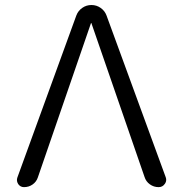

<svg xmlns="http://www.w3.org/2000/svg" viewBox="-20 -773 733 770"><path d="M346.7 -679.7Q346.7 -680.7 345.7 -680.7Q344.7 -680.7 344.7 -679.7L131.8 -61.5Q126 -43.9 110.8 -33.2Q95.7 -22.5 76.2 -22.5Q61.5 -22.5 52.7 -35.2Q47.9 -43 47.9 -50.8Q47.9 -55.7 49.8 -61.5L286.1 -710.9Q293 -729.5 309.6 -741.2Q326.2 -752.9 346.7 -752.9Q367.2 -752.9 383.8 -741.2Q400.4 -729.5 407.2 -710.9L644.5 -62.5Q646.5 -57.6 646.5 -51.8Q646.5 -43 640.6 -35.2Q631.8 -22.5 616.2 -22.5Q596.7 -22.5 581.1 -33.7Q565.4 -44.9 559.6 -63.5Z"/></svg>

Font: Gen Jyuu Gothic Normal
Style: Regular
Weight: 300
Designer: [Source Han Sans]
Ryoko NISHIZUKA  (kana & ideographs); Paul D. Hunt (Latin, Greek & Cyrillic); Wenlong ZHANG  (bopomofo
Version: Version 1.002.20150607